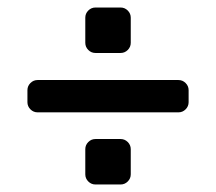

<svg xmlns="http://www.w3.org/2000/svg" viewBox="-20 -556 575 511"><path d="M328 -509V-442Q328 -431 320 -423Q312 -415 301 -415H234Q223 -415 215 -423Q207 -431 207 -442V-509Q207 -520 215 -528Q223 -536 234 -536H301Q312 -536 320 -528Q328 -520 328 -509ZM53 -284V-316Q53 -327 61 -335Q69 -343 80 -343H455Q466 -343 474 -335Q482 -327 482 -316V-284Q482 -273 474 -265Q466 -257 455 -257H80Q69 -257 61 -265Q53 -273 53 -284ZM328 -159V-92Q328 -81 320 -73Q312 -65 301 -65H234Q223 -65 215 -73Q207 -81 207 -92V-159Q207 -170 215 -178Q223 -186 234 -186H301Q312 -186 320 -178Q328 -170 328 -159Z"/></svg>

Font: Hezaedrus
Style: Regular
Weight: 400
Designer: Hubert & Fischer
Foundry: Hubert & Fischer
Version: Version 1.10;September 3, 2019;FontCreator 11.5.0.2425 64-bi